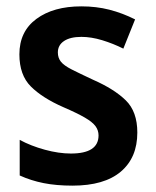

<svg xmlns="http://www.w3.org/2000/svg" viewBox="-20 -574 490 604"><path d="M412 -157Q412 -78 360 -34Q308 10 208 10Q157 10 117 2Q77 -6 42 -22V-134Q77 -115 121 -103Q165 -91 203 -91Q290 -91 290 -148Q290 -164 280.5 -177Q271 -190 247 -204Q223 -218 179 -237Q113 -266 77 -302Q41 -338 41 -403Q41 -475 94.5 -514.5Q148 -554 236 -554Q283 -554 324 -543.5Q365 -533 405 -513L368 -421Q336 -437 301.5 -447.5Q267 -458 236 -458Q201 -458 181.5 -445Q162 -432 162 -409Q162 -392 171.5 -380Q181 -368 205.5 -355.5Q230 -343 273 -323Q339 -294 375.5 -258.5Q412 -223 412 -157Z"/></svg>

Font: Noto Sans Bengali SemiCondensed SemiBold
Style: Regular
Weight: 600
Width: 4
Designer: Joana Ranito - Universal Thirst; Jelle Bosma - Monotype Design Team
Foundry: Universal Thirst ehf.
Version: Version 3.000; ttfautohint (v1.8.4.7-5d5b)